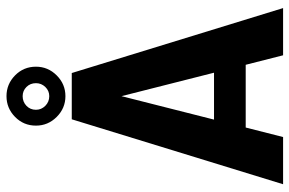

<svg xmlns="http://www.w3.org/2000/svg" viewBox="-174 -740 913 606"><g transform="rotate(-90 283.0 -436.5)"><path d="M412 0 382 -118H184L154 0H5L210 -667H356L561 0ZM209 -218H357L283 -510ZM190 -780Q190 -819 217.5 -846Q245 -873 283 -873Q321 -873 348.5 -846Q376 -819 376 -780Q376 -742 348.5 -714.5Q321 -687 283 -687Q245 -687 217.5 -714.5Q190 -742 190 -780ZM240 -780Q240 -763 252.5 -750.5Q265 -738 283 -738Q300 -738 312 -750.5Q324 -763 324 -780Q324 -798 312 -810Q300 -822 283 -822Q265 -822 252.5 -810Q240 -798 240 -780Z"/></g></svg>

Font: Epunda Sans
Style: Bold
Weight: 700
Designer: Simon Atzbach
Foundry: typofactur
Version: Version 2.204; ttfautohint (v1.8.4.7-5d5b)